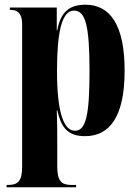

<svg xmlns="http://www.w3.org/2000/svg" viewBox="-20 -568 584 815"><path d="M8 227H303V217H283C241 217 223 201 223 138V40C223 -7 223 -53 221 -100H223C240 -27 267 10 341 10C447 10 509 -75 509 -268C509 -461 448 -548 343 -548C272 -548 237 -515 223 -439H221V-536H22V-526H25C47 -526 74 -519 74 -464V138C74 201 57 217 13 217H8ZM298 -13C248 -13 222 -99 222 -266C222 -431 242 -523 294 -523C343 -523 360 -459 360 -266C360 -76 344 -13 298 -13Z"/></svg>

Font: Noto Serif Display ExtraCondensed ExtraBold
Style: Regular
Weight: 800
Width: 2
Designer: Monotype Design Team
Foundry: Monotype Imaging Inc.
Version: Version 2.009